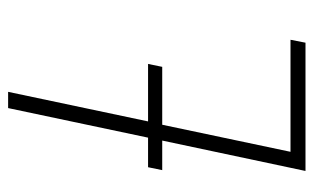

<svg xmlns="http://www.w3.org/2000/svg" viewBox="-166 -588 754 461"><g transform="rotate(-90 210.5 -357.0)"><path d="M31 0H339L346 -36H77L142 -344H281L288 -378H150L221 -714H182L111 -378H40L33 -344H104Z"/></g></svg>

Font: Noto Sans SemiCondensed ExtraLight
Style: Italic
Weight: 200
Width: 4
Italic angle: -12°
Designer: Monotype Design Team
Foundry: Monotype Imaging Inc.
Version: Version 2.013